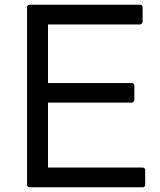

<svg xmlns="http://www.w3.org/2000/svg" viewBox="-20 -771 678 816"><path d="M95 13V-740Q95 -751 107 -751H574Q586 -751 586 -740V-679Q586 -674 582.5 -670.5Q579 -667 574 -667H184V-418H540Q551 -418 551 -406V-346Q551 -342 548 -338.5Q545 -335 540 -335H184V-59H587Q591 -59 594 -56Q597 -53 597 -48V13Q597 25 587 25H107Q95 25 95 13Z"/></svg>

Font: LINE Seed JP_TTF Regular
Style: Regular
Weight: 400
Designer: LINE & Fontrix & Fontworks
Version: Version 1.002